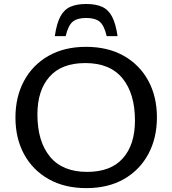

<svg xmlns="http://www.w3.org/2000/svg" viewBox="-20 -958 887 988"><path d="M422.5 -717Q535 -717 616.8 -670.8Q698.5 -624.5 743 -542.8Q787.5 -461 787.5 -354.5Q787.5 -247.5 743.2 -165.2Q699 -83 617.8 -36.5Q536.5 10 424.5 10Q312.5 10 230.5 -36.2Q148.5 -82.5 104 -164.2Q59.5 -246 59.5 -352.5Q59.5 -460 103.8 -542Q148 -624 229.5 -670.5Q311 -717 422.5 -717ZM428 -73.5Q550.5 -73.5 612.5 -143.8Q674.5 -214 674.5 -337.5Q674.5 -476.5 610.2 -555Q546 -633.5 419 -633.5Q297 -633.5 234.8 -563.2Q172.5 -493 172.5 -369.5Q172.5 -230.5 237 -152Q301.5 -73.5 428 -73.5ZM423.5 -865.5Q376.5 -865.5 353.5 -845.8Q330.5 -826 318 -772H262Q271.5 -837 290.5 -872.8Q309.5 -908.5 342 -923Q374.5 -937.5 423.5 -937.5Q473 -937.5 505.2 -923Q537.5 -908.5 556.5 -872.8Q575.5 -837 585 -772H529Q516.5 -826 493.5 -845.8Q470.5 -865.5 423.5 -865.5Z"/></svg>

Font: Newsreader 6pt
Style: Regular
Weight: 400
Designer: Hugues Gentile
Foundry: Production Type
Version: Version 1.003; ttfautohint (v1.8.3)